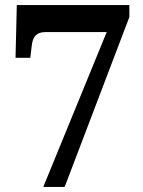

<svg xmlns="http://www.w3.org/2000/svg" viewBox="-20 -734 561 754"><path d="M150 0H234L488 -667V-714H46L41 -507H99L105 -557C109 -591 125 -608 158 -608H399Z"/></svg>

Font: Noto Serif Tamil SemiCondensed
Style: Bold
Weight: 700
Width: 4
Designer: Indian Type Foundry, Tom Grace, and the Monotype Design Team
Foundry: Monotype Imaging Inc.
Version: Version 2.004